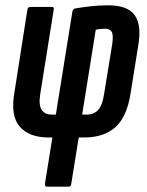

<svg xmlns="http://www.w3.org/2000/svg" viewBox="-20 -517 552 722"><path d="M156 185Q148 185 149 174L177 0H163Q90 0 54.5 -40.5Q19 -81 34 -168L83 -481Q85 -491 94 -491H175Q184 -491 182 -481L131 -161Q125 -121 137 -103.5Q149 -86 175 -86H190L252 -472Q254 -483 262 -485Q283 -489 317 -493Q351 -497 387 -497Q460 -497 486.5 -460Q513 -423 500 -347L471 -166Q457 -76 413 -38Q369 0 297 0H276L248 174Q247 185 238 185ZM289 -86H306Q333 -86 349 -103.5Q365 -121 371 -161L402 -351Q407 -386 400 -397.5Q393 -409 375 -409Q364 -409 355.5 -408Q347 -407 340 -405Z"/></svg>

Font: Sofia Sans Extra Condensed
Style: Bold Italic
Weight: 700
Italic angle: -9°
Designer: Botio Nikoltchev, Ani Petrova
Foundry: lettersoup
Version: Version 4.101